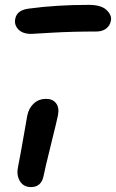

<svg xmlns="http://www.w3.org/2000/svg" viewBox="-20 -760 472 781"><path d="M106.9 -622.1Q71.8 -622.1 54.4 -640.6Q37.1 -659.2 42 -683.1Q48.3 -719.2 98.1 -725.1Q209.5 -740.2 340.8 -740.2Q391.6 -740.2 413.6 -719.2Q435.5 -698.2 431.2 -675.8Q427.2 -655.3 411.6 -643.6Q396 -631.8 372.1 -631.8Q272.9 -631.8 191.2 -627Q109.4 -622.1 106.9 -622.1ZM106 1Q75.7 1 61 -23.2Q46.4 -47.4 53.2 -80.1Q65.4 -143.1 75.9 -204.3Q86.4 -265.6 90.8 -289.1Q96.7 -319.8 117.2 -338.9Q137.7 -357.9 168 -357.9Q193.8 -357.9 207.8 -340.3Q221.7 -322.8 215.8 -291Q211.9 -271 187 -170.7Q162.1 -70.3 157.2 -43.9Q147.9 1 106 1Z"/></svg>

Font: Shantell Sans Irregular Bouncy
Style: Italic
Weight: 500
Italic angle: -11.31°
Designer: Stephen Nixon, Anya Danilova, Shantell Martin
Foundry: Arrow Type
Version: Version 1.006;[9816181b4]